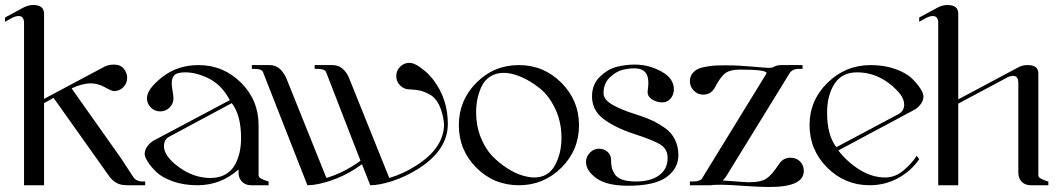

<svg xmlns="http://www.w3.org/2000/svg" viewBox="-25 -740 4227 767"><path d="M108 -720Q151 -720 151 -685V-345L391 -473Q408 -482 430 -482Q456 -482 469.5 -465.5Q483 -449 483 -429Q483 -407 467.5 -391.5Q452 -376 430 -376Q422 -376 394 -391.5Q366 -407 338 -407Q304 -407 261 -387L459 -107L506 -35Q518 -15 545 -15H555V0H485Q459 0 445 -7Q428 -15 414 -32L189 -349L151 -328V0H71V-649Q71 -676 49 -676Q38 -676 22 -668L-5 -653V-670L71 -711Q89 -720 108 -720Z M768 -480Q867 -480 937.5 -410Q1008 -340 1008 -240V-40Q1008 -36 1010.5 -32.5Q1013 -29 1019 -26Q1025 -23 1028.5 -21.5Q1032 -20 1039.5 -17.5Q1047 -15 1048 -15V0H978Q956 0 942 -14Q928 -28 928 -50V-63Q857 0 764 0Q709 0 665.5 -15.5Q622 -31 599 -53.5Q576 -76 564.5 -95Q553 -114 553 -125Q553 -141 564 -156Q575 -171 590 -179L893 -340Q861 -400 811 -425.5Q761 -451 715 -451Q684 -451 672.5 -440.5Q661 -430 661 -408Q661 -397 664.5 -376Q668 -355 668 -348Q668 -326 652.5 -310.5Q637 -295 615 -295Q593 -295 577.5 -310.5Q562 -326 562 -348Q562 -384 623 -432Q684 -480 768 -480ZM901 -328 653 -195Q630 -184 630 -156Q630 -116 689.5 -72.5Q749 -29 816 -29Q851 -29 876 -43.5Q901 -58 914 -82.5Q927 -107 932.5 -133Q938 -159 938 -189Q938 -280 901 -328Z M1611 -489Q1628 -489 1651.5 -472.5Q1675 -456 1688 -442Q1701 -428 1707 -420Q1764 -344 1764 -245Q1764 -139 1643 -64Q1595 -34 1543 -17Q1491 0 1454 0L1421 -84Q1395 -66 1392 -64Q1344 -34 1292 -17Q1240 0 1203 0L1026 -451Q1022 -465 990 -465H981V-480H1053Q1075 -480 1093 -465Q1105 -454 1117 -432L1279 -29Q1335 -46 1384 -77Q1389 -79 1415 -98L1278 -451Q1274 -465 1241 -465H1232V-480H1304Q1327 -480 1344 -465Q1359 -452 1368 -432L1530 -29Q1587 -46 1635 -77Q1749 -148 1749 -245Q1744 -291 1729 -321Q1714 -351 1691 -363Q1668 -375 1651.5 -378.5Q1635 -382 1611 -383Q1589 -383 1573.5 -398.5Q1558 -414 1558 -436Q1558 -458 1573.5 -473.5Q1589 -489 1611 -489Z M2048 -480Q2147 -480 2217.5 -409.5Q2288 -339 2288 -240Q2288 -140 2217.5 -70Q2147 0 2048 0Q1948 0 1878 -70Q1808 -140 1808 -240Q1808 -339 1878 -409.5Q1948 -480 2048 -480ZM1877 -291Q1877 -238 1895 -192.5Q1913 -147 1940 -118.5Q1967 -90 1999.5 -69Q2032 -48 2060 -39.5Q2088 -31 2109 -31Q2165 -31 2191.5 -79Q2218 -127 2218 -189Q2218 -253 2193 -305.5Q2168 -358 2131 -387.5Q2094 -417 2056 -433Q2018 -449 1988 -449Q1956 -449 1933 -434Q1910 -419 1898.5 -394Q1887 -369 1882 -343.5Q1877 -318 1877 -291Z M2667 -383Q2667 -362 2654 -346.5Q2641 -331 2621 -331Q2599 -331 2580.5 -342.5Q2562 -354 2562 -372Q2562 -375 2563.5 -387Q2565 -399 2565 -410Q2565 -467 2510 -467Q2487 -467 2462 -461Q2437 -455 2411.5 -431Q2386 -407 2386 -368Q2386 -352 2399 -338.5Q2412 -325 2439 -312.5Q2466 -300 2484 -293.5Q2502 -287 2534 -277Q2563 -267 2584 -257Q2605 -247 2631 -229Q2657 -211 2671 -183Q2685 -155 2685 -120Q2685 -67 2637.5 -32.5Q2590 2 2484 2Q2399 2 2357.5 -28Q2316 -58 2316 -93Q2316 -114 2331.5 -130Q2347 -146 2368 -146Q2388 -146 2402 -133.5Q2416 -121 2416 -102Q2416 -85 2418.5 -73Q2421 -61 2429.5 -46Q2438 -31 2459.5 -23Q2481 -15 2514 -15Q2575 -15 2608.5 -40Q2642 -65 2642 -109Q2642 -142 2617 -160Q2592 -178 2505 -206Q2430 -231 2385 -265.5Q2340 -300 2340 -355Q2340 -403 2371.5 -433.5Q2403 -464 2438.5 -473Q2474 -482 2511 -482Q2567 -482 2617 -454.5Q2667 -427 2667 -383Z M3098 -480H3181V-465H3167Q3140 -465 3129 -447L2875 -34Q2871 -28 2862 -19Q2887 -17 2910.5 -15.5Q2934 -14 2945.5 -13Q2957 -12 2966 -12Q3016 -12 3038 -27.5Q3060 -43 3088 -86Q3104 -110 3133 -110Q3156 -110 3171 -95Q3186 -80 3186 -57Q3186 7 3049 7Q3008 7 2946 2.5Q2884 -2 2857 -2Q2821 -2 2813 0H2731V-15H2744Q2759 -15 2768 -19Q2777 -23 2777.5 -24Q2778 -25 2783 -33L3036 -445Q3037 -446 3037 -448Q3037 -462 2931 -462Q2891 -462 2871.5 -447Q2852 -432 2829 -387Q2813 -362 2784 -362Q2762 -362 2746.5 -378Q2731 -394 2731 -416Q2731 -434 2741 -446.5Q2751 -459 2764.5 -465Q2778 -471 2800.5 -474.5Q2823 -478 2838 -478.5Q2853 -479 2876 -479Q2924 -479 2979 -474Q3034 -469 3045 -469Q3062 -469 3066 -473Q3078 -480 3098 -480Z M3637 -118 3647 -104Q3614 -56 3562 -28Q3510 0 3449 0Q3350 0 3279.5 -70.5Q3209 -141 3209 -240Q3209 -339 3281 -409.5Q3353 -480 3453 -480Q3507 -480 3551 -464.5Q3595 -449 3618 -426.5Q3641 -404 3652.5 -385Q3664 -366 3664 -355Q3664 -339 3653 -324Q3642 -309 3627 -301L3324 -139Q3359 -93 3409 -62Q3459 -31 3511 -31Q3552 -31 3586 -60.5Q3620 -90 3637 -118ZM3399 -451Q3338 -451 3308.5 -405Q3279 -359 3279 -290Q3279 -200 3316 -152L3564 -284Q3587 -296 3587 -323Q3587 -360 3528.5 -405.5Q3470 -451 3399 -451Z M3760 -720Q3803 -720 3803 -685V-343L4043 -471Q4058 -480 4081 -480Q4123 -480 4123 -446V-40Q4123 -36 4125.5 -32.5Q4128 -29 4134 -26Q4140 -23 4143.5 -21.5Q4147 -20 4154.5 -17.5Q4162 -15 4163 -15V0H4093Q4070 0 4056.5 -14Q4043 -28 4043 -50V-409Q4043 -437 4022 -437Q4009 -437 3994 -428L3803 -326V0H3723V-649Q3723 -676 3701 -676Q3690 -676 3674 -668L3647 -653V-670L3723 -711Q3741 -720 3760 -720Z"/></svg>

Font: kawoszeh
Style: Medium
Weight: 500
Version: Version 000.030